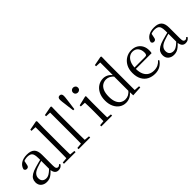

<svg xmlns="http://www.w3.org/2000/svg" viewBox="180 -1962 3106 3106"><g transform="rotate(-45 1733.0 -408.5)"><path d="M189.7 14.6Q130.5 14.6 91.1 -19.1Q51.6 -52.8 51.6 -115.1Q51.6 -153.9 68.8 -184.3Q85.9 -214.6 125.4 -239Q164.9 -263.5 230.9 -282.3Q272.8 -294.9 318.8 -306.7Q364.8 -318.5 404.8 -327.7V-303.3Q364.8 -293.3 323.7 -281.5Q282.6 -269.7 248.6 -257Q185.3 -233.6 158.6 -201.7Q131.9 -169.7 131.9 -128.2Q131.9 -81.6 157.5 -58Q183.2 -34.4 225.1 -34.4Q247.6 -34.4 269.6 -43.3Q291.6 -52.2 319.7 -74.2Q347.7 -96.3 385.8 -134.4L394.5 -87.1H370.9Q339.7 -53.7 312.5 -31.1Q285.2 -8.4 256.1 3.1Q227 14.6 189.7 14.6ZM456.8 13.6Q412.1 13.6 389.8 -16.6Q367.5 -46.7 364.2 -99.7V-103.3V-359Q364.2 -415 352.1 -445.3Q339.9 -475.6 314.7 -487.6Q289.6 -499.6 250 -499.6Q221.3 -499.6 192.1 -491.4Q162.9 -483.2 129.7 -464.7L173.2 -491.9L156.8 -412.7Q153.2 -386 140.7 -375.2Q128.1 -364.3 109.4 -364.3Q73.2 -364.3 65.5 -399.7Q80.4 -461 134.1 -495.8Q187.8 -530.6 272.2 -530.6Q359.5 -530.6 401.8 -489.2Q444 -447.8 444 -354.6V-107.7Q444 -60.8 455.1 -44.2Q466.1 -27.5 486.4 -27.5Q499 -27.5 509 -33.2Q519 -38.8 531.4 -52.1L547.1 -36.7Q531.2 -10.7 508.6 1.4Q486 13.6 456.8 13.6Z M591.6 0V-27.8L708.5 -38.6H740.1L857.7 -27.8V0ZM681.7 0Q682.7 -31.5 683.2 -70.8Q683.7 -110.1 684.2 -151.5Q684.7 -192.9 684.7 -228.5V-743.7L596.7 -748.1V-775.1L755.1 -805.5L770.1 -796.5L766.9 -641V-228.5Q766.9 -192.9 767.4 -151.5Q767.9 -110.1 768.5 -70.8Q769.1 -31.5 770.1 0Z M925.6 0V-27.8L1042.5 -38.6H1074.1L1191.7 -27.8V0ZM1015.7 0Q1016.7 -31.5 1017.2 -70.8Q1017.7 -110.1 1018.2 -151.5Q1018.7 -192.9 1018.7 -228.5V-743.7L930.7 -748.1V-775.1L1089.1 -805.5L1104.1 -796.5L1100.9 -641V-228.5Q1100.9 -192.9 1101.4 -151.5Q1101.9 -110.1 1102.5 -70.8Q1103.1 -31.5 1104.1 0Z M1322 -832Q1343.2 -832 1355.4 -818.5Q1367.6 -805.1 1367.6 -777.3Q1367.6 -747.4 1360.9 -701.9Q1354.3 -656.4 1350.4 -617.3L1335 -506.1H1309.1L1294.5 -617.3Q1292.1 -643.8 1287.8 -673.4Q1283.4 -703 1280.3 -730.5Q1277.2 -758 1277.2 -777.3Q1277.2 -805.1 1289.4 -818.5Q1301.6 -832 1322 -832Z M1446.3 0V-27.8L1556.1 -38.6H1587.5L1693.3 -27.8V0ZM1529.3 0Q1530.3 -24.4 1531.2 -65.3Q1532.1 -106.3 1532.6 -150.7Q1533.1 -195.1 1533.1 -228.5V-288.8Q1533.1 -339.6 1532.2 -380.6Q1531.3 -421.6 1529.3 -458.9L1440.3 -463V-488.6L1604.7 -528L1616.9 -519.8L1614.5 -380.2V-228.5Q1614.5 -195.1 1615 -150.7Q1615.5 -106.3 1616.1 -65.3Q1616.7 -24.4 1617.7 0ZM1565.8 -655Q1541.9 -655 1525.1 -670.5Q1508.3 -686 1508.3 -711.1Q1508.3 -735.9 1525.1 -751.8Q1541.9 -767.7 1565.8 -767.7Q1589.2 -767.7 1606.7 -751.8Q1624.2 -735.9 1624.2 -711.1Q1624.2 -686 1606.7 -670.5Q1589.2 -655 1565.8 -655Z M2002.4 14.6Q1939 14.6 1889.4 -19Q1839.9 -52.6 1811.7 -112.6Q1783.4 -172.7 1783.4 -251.6Q1783.4 -337.9 1814.4 -400.3Q1845.3 -462.8 1898.3 -496.7Q1951.2 -530.6 2016.4 -530.6Q2060.2 -530.6 2101.3 -509.2Q2142.5 -487.7 2178.7 -437.5H2188.5L2175.8 -411.3Q2140.2 -450.3 2107.6 -467.4Q2075 -484.5 2037.8 -484.5Q1991.9 -484.5 1954 -461.1Q1916.2 -437.6 1893.7 -386.9Q1871.1 -336.1 1871.1 -253.7Q1871.1 -178.2 1892.2 -128.9Q1913.2 -79.6 1949.6 -56.1Q1986.1 -32.7 2031.2 -32.7Q2072.2 -32.7 2106 -50.6Q2139.7 -68.5 2174.4 -110.2L2186.9 -82.4H2177.5Q2143.7 -33.4 2099.1 -9.4Q2054.5 14.6 2002.4 14.6ZM2167 9.6 2162.9 -88.8V-91.6V-430.7L2164.9 -440.3V-743.5L2074.3 -748.1V-775.1L2232.5 -805.5L2247.3 -796.5L2244.3 -644.4V-34.2L2337.6 -27.8V0Z M2667.3 14.6Q2593.5 14.6 2535.6 -15.4Q2477.7 -45.5 2445.1 -106.2Q2412.4 -167 2412.4 -256.8Q2412.4 -341.1 2446.5 -402.5Q2480.6 -463.8 2536.8 -497.2Q2593 -530.6 2658.9 -530.6Q2724.2 -530.6 2770.4 -503.3Q2816.6 -475.9 2841.1 -429.2Q2865.7 -382.4 2865.7 -323.2Q2865.7 -286.8 2859.4 -262.9H2450.6V-294.2H2741.3Q2767.6 -294.2 2777 -308.2Q2786.3 -322.1 2786.3 -352.3Q2786.3 -416.2 2752.2 -457.5Q2718.2 -498.8 2656.6 -498.8Q2612.8 -498.8 2577 -471.6Q2541.1 -444.5 2520 -392.8Q2498.9 -341.2 2498.9 -268.7Q2498.9 -188 2523.4 -135.9Q2547.9 -83.8 2590.9 -59.4Q2634 -35 2689.5 -35Q2742.5 -35 2781.8 -53.7Q2821.2 -72.3 2851.7 -108.1L2867.6 -94.3Q2835 -43.5 2785 -14.4Q2735 14.6 2667.3 14.6Z M3098.7 14.6Q3039.5 14.6 3000.1 -19.1Q2960.6 -52.8 2960.6 -115.1Q2960.6 -153.9 2977.8 -184.3Q2994.9 -214.6 3034.4 -239Q3073.9 -263.5 3139.9 -282.3Q3181.8 -294.9 3227.8 -306.7Q3273.8 -318.5 3313.8 -327.7V-303.3Q3273.8 -293.3 3232.7 -281.5Q3191.6 -269.7 3157.6 -257Q3094.3 -233.6 3067.6 -201.7Q3040.9 -169.7 3040.9 -128.2Q3040.9 -81.6 3066.5 -58Q3092.2 -34.4 3134.1 -34.4Q3156.6 -34.4 3178.6 -43.3Q3200.6 -52.2 3228.7 -74.2Q3256.7 -96.3 3294.8 -134.4L3303.5 -87.1H3279.9Q3248.7 -53.7 3221.5 -31.1Q3194.2 -8.4 3165.1 3.1Q3136 14.6 3098.7 14.6ZM3365.8 13.6Q3321.1 13.6 3298.8 -16.6Q3276.5 -46.7 3273.2 -99.7V-103.3V-359Q3273.2 -415 3261.1 -445.3Q3248.9 -475.6 3223.7 -487.6Q3198.6 -499.6 3159 -499.6Q3130.3 -499.6 3101.1 -491.4Q3071.9 -483.2 3038.7 -464.7L3082.2 -491.9L3065.8 -412.7Q3062.2 -386 3049.7 -375.2Q3037.1 -364.3 3018.4 -364.3Q2982.2 -364.3 2974.5 -399.7Q2989.4 -461 3043.1 -495.8Q3096.8 -530.6 3181.2 -530.6Q3268.5 -530.6 3310.8 -489.2Q3353 -447.8 3353 -354.6V-107.7Q3353 -60.8 3364.1 -44.2Q3375.1 -27.5 3395.4 -27.5Q3408 -27.5 3418 -33.2Q3428 -38.8 3440.4 -52.1L3456.1 -36.7Q3440.2 -10.7 3417.6 1.4Q3395 13.6 3365.8 13.6Z"/></g></svg>

Font: Early Summer Mincho VF
Style: Regular
Weight: 250
Designer: GuiWonder
Version: Version 1.002